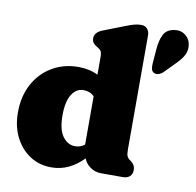

<svg xmlns="http://www.w3.org/2000/svg" viewBox="-84 -846 966 947"><g transform="rotate(10 398.5 -373.0)"><path d="M24.5 -225Q24.5 -306.5 58 -367.8Q91.5 -429 149.5 -463Q207.5 -497 280.5 -497Q336 -497 378.5 -475.5V-563Q378.5 -585.5 373 -593.8Q367.5 -602 358.5 -607L351.5 -611Q340.5 -617.5 333.5 -626.2Q326.5 -635 326.5 -649Q326.5 -679.5 366.5 -695L472.5 -736Q498 -746 514.5 -750.5Q531 -755 549.5 -755Q568.5 -755 579.5 -742.2Q590.5 -729.5 590.5 -710V-142Q590.5 -116.5 594.2 -107Q598 -97.5 604.5 -92L611.5 -87Q623.5 -79 630 -68.5Q636.5 -58 636.5 -43Q636.5 -23 624 -11.5Q611.5 0 589.5 0H479.5Q450.5 0 426.2 -17Q402 -34 393 -59Q359 -24 319.2 -5Q279.5 14 232.5 14Q173 14 126 -16.5Q79 -47 51.8 -100.8Q24.5 -154.5 24.5 -225ZM243.5 -249Q243.5 -177 268.8 -143Q294 -109 330.5 -109Q357.5 -109 378.5 -125.5V-367.5Q366 -379.5 352.5 -384.2Q339 -389 324.5 -389Q288.5 -389 266 -353.2Q243.5 -317.5 243.5 -249ZM643 -651Q646 -693.5 660.5 -723Q675 -752.5 713 -758.5Q745 -764 768.5 -746.2Q792 -728.5 796 -701Q800.5 -674 790.2 -651.2Q780 -628.5 751 -599.5L697.5 -545Q688 -535.5 675.2 -531.5Q662.5 -527.5 652 -532.5Q641 -538.5 638.5 -550.2Q636 -562 637 -576Z"/></g></svg>

Font: Fraunces 9pt S100 Black
Style: Regular
Weight: 900
Version: Version 1.000; ttfautohint (v1.8.3)